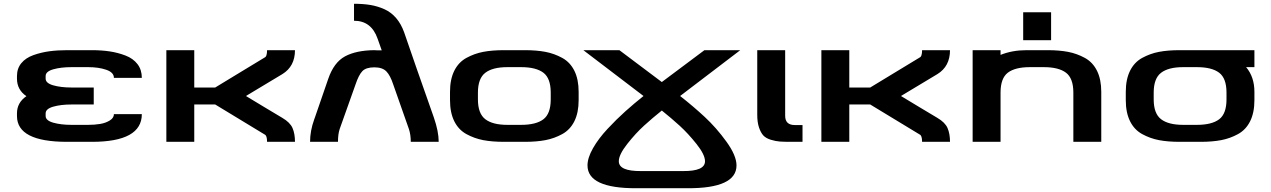

<svg xmlns="http://www.w3.org/2000/svg" viewBox="-20 -752 6741 1018"><path d="M70 -151Q70 -208 120 -242Q70 -276 70 -335V-349Q70 -389 93 -417Q116 -445 156.5 -459.5Q197 -474 240.5 -480Q284 -486 336 -486H467Q518 -486 561.5 -479.5Q605 -473 645.5 -457.5Q686 -442 709 -412Q732 -382 732 -339H584Q584 -368 543.5 -382Q503 -396 448 -396H359Q303 -396 262.5 -384.5Q222 -373 222 -349V-335Q222 -311 262.5 -299.5Q303 -288 359 -288H477V-198H359Q303 -198 262.5 -186.5Q222 -175 222 -151V-137Q222 -113 262.5 -101.5Q303 -90 359 -90H448Q483 -90 512 -95Q541 -100 562.5 -113.5Q584 -127 584 -147H732Q732 0 467 0H336Q70 0 70 -137Z M1477 -127Q1518 -103 1531 -73Q1544 -43 1544 0H1396Q1396 -34 1383 -39L1121 -198H1010V0H862V-486H1010V-288H1121Q1150 -306 1242 -361.5Q1334 -417 1383 -447Q1396 -452 1396 -486H1544Q1544 -400 1477 -359L1284 -243Q1316 -224 1380 -185Q1444 -146 1477 -127Z M1865 -304 1781 -68Q1772 -41 1772 0H1624Q1624 -58 1646 -119L1650 -130L1720 -333Q1750 -421 1809 -453Q1868 -485 1965 -486Q1967 -486 1973 -485.5Q1979 -485 1982 -485H2004L1982 -547Q1949 -642 1857 -642V-732Q1906 -732 1944.5 -725.5Q1983 -719 2018.5 -703Q2054 -687 2080.5 -656Q2107 -625 2123 -580L2189 -389L2280 -130Q2306 -55 2306 0H2158Q2158 -38 2148 -68L2065 -304Q2049 -353 2028 -374Q2007 -395 1965 -395Q1921 -395 1901.5 -375Q1882 -355 1865 -304Z M2514 -261V-225Q2514 -150 2553 -120Q2592 -90 2670 -90H2743Q2822 -90 2861 -119.5Q2900 -149 2900 -225V-261Q2900 -337 2861 -366.5Q2822 -396 2743 -396H2670Q2592 -396 2553 -366Q2514 -336 2514 -261ZM2763 0H2652Q2589 0 2542 -9Q2495 -18 2453 -41Q2411 -64 2388.5 -109.5Q2366 -155 2366 -221V-265Q2366 -331 2388.5 -376.5Q2411 -422 2453 -445Q2495 -468 2542 -477Q2589 -486 2652 -486H2763Q2825 -486 2872 -477Q2919 -468 2961 -445Q3003 -422 3025.5 -376.5Q3048 -331 3048 -265V-221Q3048 -155 3025.5 -109.5Q3003 -64 2961 -41Q2919 -18 2872 -9Q2825 0 2763 0Z M3379 155H3601Q3718 156 3718 103Q3718 68 3673 11.5Q3628 -45 3583.5 -85.5Q3539 -126 3489 -166Q3439 -126 3394.5 -85.5Q3350 -45 3305.5 11.5Q3261 68 3261 103Q3261 156 3379 155ZM3489 -317 3715 -486H3905L3586 -243Q3655 -189 3716.5 -132Q3778 -75 3831.5 -1Q3885 73 3885 125Q3885 247 3625 246H3355Q3095 247 3095 125Q3095 85 3124 34Q3153 -17 3201 -68.5Q3249 -120 3296 -162Q3343 -204 3392 -243L3073 -486H3264Z M4143 -138Q4143 -89 4194 -89H4235V0H4175Q4137 0 4115 -1.5Q4093 -3 4067 -11Q4041 -19 4027.5 -33.5Q4014 -48 4004.5 -75.5Q3995 -103 3995 -143V-486H4143Z M4950 -127Q4991 -103 5004 -73Q5017 -43 5017 0H4869Q4869 -34 4856 -39L4594 -198H4483V0H4335V-486H4483V-288H4594Q4623 -306 4715 -361.5Q4807 -417 4856 -447Q4869 -452 4869 -486H5017Q5017 -400 4950 -359L4757 -243Q4789 -224 4853 -185Q4917 -146 4950 -127Z M5671 0V-261Q5671 -337 5632 -366.5Q5593 -396 5514 -396H5441Q5362 -396 5323.5 -366.5Q5285 -337 5285 -261V0H5137V-486H5285V-461Q5347 -486 5423 -486H5534Q5596 -486 5643 -477Q5690 -468 5732 -445Q5774 -422 5796.5 -376.5Q5819 -331 5819 -265V0ZM5553 -687V-539H5405V-687Z M6097 -225Q6097 -150 6136 -120Q6175 -90 6253 -90H6326Q6405 -90 6444 -119.5Q6483 -149 6483 -225V-261Q6483 -337 6444 -366.5Q6405 -396 6326 -396H6253Q6175 -396 6136 -366Q6097 -336 6097 -261ZM6631 -486V-396H6587Q6631 -344 6631 -265V-221Q6631 -155 6608.5 -109.5Q6586 -64 6544 -41Q6502 -18 6455 -9Q6408 0 6346 0H6235Q6172 0 6125 -9Q6078 -18 6036 -41Q5994 -64 5971.5 -109.5Q5949 -155 5949 -221V-265Q5949 -331 5971.5 -376.5Q5994 -422 6036 -445Q6078 -468 6125 -477Q6172 -486 6235 -486Z"/></svg>

Font: Aneo
Style: Bold
Weight: 700
Designer: Anastasios Pappas
Foundry: Anastasios Pappas
Version: Version 1.000